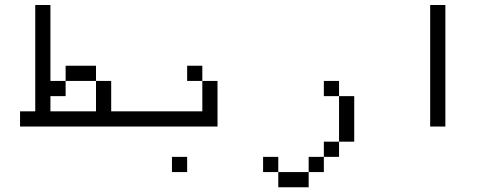

<svg xmlns="http://www.w3.org/2000/svg" viewBox="-20 -708 2040 790"><path d="M500 -187.5V-250H437.5Q437.5 -250 437.5 -375H375Q375 -375 375 -250H187.5V-312.5H250V-375H187.5V-687.5H125V-250H62.5V-187.5ZM250 -375H375V-437.5H250Z M750 0V-62.5H687.5V0ZM812.5 -250H500V-187.5H875V-375H812.5Q812.5 -375 812.5 -250ZM812.5 -375V-437.5H750V-375Z M1125 0V62.5H1250V0ZM1125 0V-62.5H1062.5V0ZM1250 0H1312.5V-62.5H1250ZM1312.5 -62.5H1375V-125H1312.5ZM1375 -125H1437.5V-312.5H1375ZM1375 -312.5V-375H1312.5V-312.5Z M1750 -687.5Q1750 -687.5 1750 -187.5H1812.5Q1812.5 -187.5 1812.5 -687.5Z"/></svg>

Font: BFUnifontExMono
Style: Regular
Weight: 500
Version: Version 15.0.06